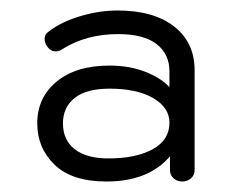

<svg xmlns="http://www.w3.org/2000/svg" viewBox="-20 -730 465 366"><path d="M51 -495Q51 -544 88 -574.5Q125 -605 189 -605Q226 -605 256 -593.5Q286 -582 303 -564V-594Q303 -627 278.5 -646Q254 -665 205 -665Q145 -665 100 -637Q93 -632 86 -632Q77 -632 71 -640Q65 -648 65 -655Q65 -665 73 -670Q96 -688 132.5 -699Q169 -710 204 -710Q273 -710 312 -679.5Q351 -649 351 -596V-406Q351 -396 344 -390Q337 -384 327 -384Q318 -384 311 -390Q304 -396 304 -406V-432Q263 -384 183 -384Q117 -384 84 -416Q51 -448 51 -495ZM303 -496Q303 -525 272 -543Q241 -561 189 -561Q144 -561 122 -543Q100 -525 100 -495Q100 -463 122.5 -445.5Q145 -428 187 -428Q239 -428 271 -445.5Q303 -463 303 -496Z"/></svg>

Font: Kodchasan Light
Style: Regular
Weight: 300
Version: Version 1.000; ttfautohint (v1.6)